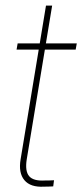

<svg xmlns="http://www.w3.org/2000/svg" viewBox="-20 -681 300 701"><path d="M260.3 -522.5 256.3 -500H40.5L44.4 -522.5ZM147.9 -660.6H170.4L77.6 -99.1Q70.8 -56.2 86.4 -37.8Q102.1 -19.5 143.6 -22Q152.3 -22 160.6 -22.2Q168.9 -22.5 177.2 -22.9L174.3 -0.5Q166 0 157.7 0.2Q149.4 0.5 140.6 0.5Q91.3 3.4 69.1 -23.2Q46.9 -49.8 55.2 -99.1Z"/></svg>

Font: Inter 28pt Thin
Style: Italic
Weight: 250
Italic angle: -9.3988°
Designer: Rasmus Andersson
Foundry: rsms
Version: Version 4.001;git-66647c0bb